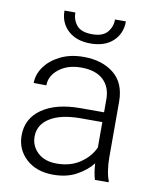

<svg xmlns="http://www.w3.org/2000/svg" viewBox="-83 -793 703 867"><g transform="rotate(10 268.0 -359.5)"><path d="M410.2 0Q405.8 -13.7 402.6 -33.4Q399.4 -53.2 398.4 -73.7Q372.1 -40 327.1 -15.1Q282.2 9.8 219.7 9.8Q142.6 9.8 95.9 -33.2Q49.3 -76.2 49.3 -140.6Q49.3 -218.3 113.8 -262.9Q178.2 -307.6 290 -307.6H397.9V-367.2Q397.9 -423.8 363 -456.3Q328.1 -488.8 261.7 -488.8Q200.2 -488.8 160.2 -457.5Q120.1 -426.3 120.1 -382.3L62 -382.8Q62 -422.4 87.4 -457.8Q112.8 -493.2 158.4 -515.6Q204.1 -538.1 264.6 -538.1Q349.1 -538.1 402.8 -495.1Q456.5 -452.1 456.5 -366.2V-110.8Q456.5 -83.5 460.7 -54.2Q464.8 -24.9 472.7 -6.3V0ZM226.6 -42.5Q290 -42.5 334.5 -72.8Q378.9 -103 397.9 -146.5V-262.7H298.3Q208.5 -262.7 158.2 -231.4Q107.9 -200.2 107.9 -145.5Q107.9 -102.5 139.6 -72.5Q171.4 -42.5 226.6 -42.5ZM374 -729H423.8Q423.8 -673.3 386.2 -638.2Q348.6 -603 283.2 -603Q217.8 -603 179.9 -638.2Q142.1 -673.3 142.1 -729H191.9Q191.9 -695.3 212.4 -670.4Q232.9 -645.5 283.2 -645.5Q332 -645.5 353 -670.7Q374 -695.8 374 -729Z"/></g></svg>

Font: Vazirmatn FD ExtraLight
Style: Regular
Weight: 200
Designer: Saber Rastikerdar
Foundry: Saber Rastikerdar
Version: Version 33.003